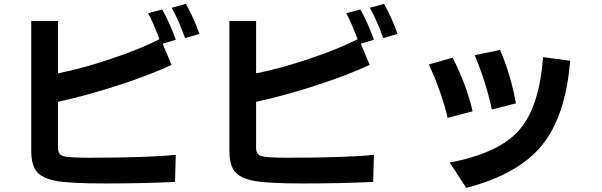

<svg xmlns="http://www.w3.org/2000/svg" viewBox="-20 -879 3040 969"><path d="M137.7 -118.2V-773.4H272.5V-508.8Q395.5 -533.2 543.5 -583Q691.4 -632.8 790 -683.6L845.7 -551.8Q741.2 -502 577.6 -448.7Q414.1 -395.5 272.5 -365.2V-131.8Q272.5 -99.6 298.8 -91.3Q325.2 -83 430.7 -83Q725.6 -83 867.2 -97.7L863.3 39.1Q697.3 46.9 513.7 46.9Q330.1 46.9 261.2 33.7Q192.4 20.5 165 -13.2Q137.7 -46.9 137.7 -118.2ZM727.5 -812.5 798.8 -831.1Q833 -771.5 867.2 -678.7L793.9 -656.2Q753.9 -765.6 727.5 -812.5ZM846.7 -839.8 918 -859.4Q956.1 -793 986.3 -708L914.1 -686.5Q882.8 -774.4 846.7 -839.8Z M1137.7 -118.2V-773.4H1272.5V-508.8Q1395.5 -533.2 1543.5 -583Q1691.4 -632.8 1790 -683.6L1845.7 -551.8Q1741.2 -502 1577.6 -448.7Q1414.1 -395.5 1272.5 -365.2V-131.8Q1272.5 -99.6 1298.8 -91.3Q1325.2 -83 1430.7 -83Q1725.6 -83 1867.2 -97.7L1863.3 39.1Q1697.3 46.9 1513.7 46.9Q1330.1 46.9 1261.2 33.7Q1192.4 20.5 1165 -13.2Q1137.7 -46.9 1137.7 -118.2ZM1727.5 -812.5 1798.8 -831.1Q1833 -771.5 1867.2 -678.7L1793.9 -656.2Q1753.9 -765.6 1727.5 -812.5ZM1846.7 -839.8 1918 -859.4Q1956.1 -793 1986.3 -708L1914.1 -686.5Q1882.8 -774.4 1846.7 -839.8Z M2144.5 -553.7 2264.6 -587.9Q2335 -449.2 2365.2 -317.4L2239.3 -284.2Q2209 -413.1 2144.5 -553.7ZM2250 -58.6Q2497.1 -105.5 2599.6 -221.7Q2702.1 -337.9 2720.7 -590.8L2857.4 -572.3Q2835 -293 2715.3 -146Q2595.7 1 2333 69.3ZM2376 -600.6 2503.9 -627Q2557.6 -502 2584 -357.4L2461.9 -326.2Q2437.5 -450.2 2376 -600.6Z"/></svg>

Font: GenEi M Gothic v2 Bold
Style: Regular
Weight: 700
Version: Version 2.0